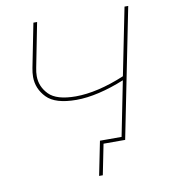

<svg xmlns="http://www.w3.org/2000/svg" viewBox="-93 -779 905 1023"><g transform="rotate(-10 359.5 -267.5)"><path d="M312 -255Q198 -255 151.5 -303.2Q105 -351.5 105 -415Q105 -437.5 110 -463L157 -700H177L130 -461Q125 -437 125 -416Q125 -359.5 166.5 -316.8Q208 -274 312 -274Q369 -274 436 -289.5Q503 -305 577 -336L650 -700H670L530 0H413L380 165H360L397 -19H514L573 -315Q502 -286 435.5 -270.5Q369 -255 312 -255Z"/></g></svg>

Font: Argentum Sans Thin
Style: Italic
Weight: 100
Italic angle: -11°
Designer: Julieta Ulanovsky (font), Cristiano Sobral (main changes and remaster)
Foundry: Julieta Ulanovsky (font), Cristiano Sobral (main changes and remaster)
Version: Version 2.007;June 15, 2022;FontCreator 14.0.0.2814 64-bit; 